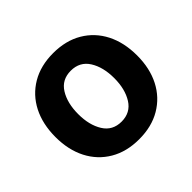

<svg xmlns="http://www.w3.org/2000/svg" viewBox="-138 -716 888 888"><g transform="rotate(-45 306.5 -271.5)"><path d="M306.6 10.7Q224.6 10.7 164.6 -24.7Q104.5 -60.1 72 -123.3Q39.6 -186.5 39.6 -270.5Q39.6 -355 72 -418.5Q104.5 -481.9 164.6 -517.3Q224.6 -552.7 306.6 -552.7Q388.7 -552.7 448.7 -517.3Q508.8 -481.9 541.3 -418.5Q573.7 -355 573.7 -270.5Q573.7 -186.5 541.3 -123.3Q508.8 -60.1 448.7 -24.7Q388.7 10.7 306.6 10.7ZM306.6 -104.5Q365.2 -104.5 395 -151.9Q424.8 -199.2 424.8 -271Q424.8 -343.3 395 -390.4Q365.2 -437.5 306.6 -437.5Q248 -437.5 218.5 -390.4Q189 -343.3 189 -271Q189 -199.2 218.5 -151.9Q248 -104.5 306.6 -104.5Z"/></g></svg>

Font: Inter
Style: Bold
Weight: 700
Designer: Rasmus Andersson
Foundry: rsms
Version: Version 4.001;git-9221beed3